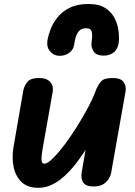

<svg xmlns="http://www.w3.org/2000/svg" viewBox="-20 -912 662 939"><path d="M167.5 6.5Q113.5 6.5 84.2 -22.8Q55 -52 46.2 -97.5Q37.5 -143 46 -192.5L93.5 -467Q98 -492 113.8 -511.2Q129.5 -530.5 170.5 -530.5Q209 -530.5 225.8 -510.8Q242.5 -491 238 -464.5L187.5 -179Q185.5 -165 184 -152.8Q182.5 -140.5 183 -131.2Q183.5 -122 186.8 -116.8Q190 -111.5 197 -111.5Q212 -111.5 238.2 -137.2Q264.5 -163 295.8 -204.5Q327 -246 357.8 -295Q388.5 -344 413.2 -391.2Q438 -438.5 450.5 -475Q462 -500.5 476 -515.5Q490 -530.5 531.5 -530.5Q570.5 -530.5 584.5 -510.8Q598.5 -491 594 -464.5L523 -63.5Q521.5 -55 513.2 -39.8Q505 -24.5 486.8 -12.2Q468.5 0 437 0Q400.5 0 387.2 -19.2Q374 -38.5 380 -72L398.5 -179Q380.5 -151.5 360.8 -124.5Q341 -97.5 318.8 -73.8Q296.5 -50 272.5 -32Q248.5 -14 222.2 -3.8Q196 6.5 167.5 6.5ZM413.5 -892.5Q465 -892.5 495.8 -872.2Q526.5 -852 541.5 -821.2Q556.5 -790.5 560 -758.5Q563.5 -726.5 560.5 -702.5Q555.5 -670 535.2 -655Q515 -640 487.5 -640Q450.5 -640 437.8 -660.5Q425 -681 427.5 -702Q432 -732.5 430.2 -748Q428.5 -763.5 421 -768.8Q413.5 -774 399.5 -774Q387.5 -774 376 -767.8Q364.5 -761.5 356 -744.5Q347.5 -727.5 343 -695Q339.5 -669 319 -654Q298.5 -639 271.5 -639Q244 -639 225.5 -660Q207 -681 212 -715.5Q216 -739 227.5 -769.2Q239 -799.5 261.8 -827.8Q284.5 -856 321.5 -874.2Q358.5 -892.5 413.5 -892.5Z"/></svg>

Font: Edu QLD Hand
Style: Regular
Weight: 400
Designer: Tina and Corey Anderson, Eben Sorkin
Foundry: Sorkin Type Co.
Version: Version 2.000